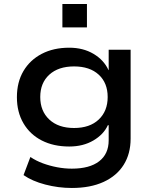

<svg xmlns="http://www.w3.org/2000/svg" viewBox="-20 -745 766 954"><path d="M337 189Q270 189 205 172Q140 155 97 125L131 35Q159 54 193 66.5Q227 79 264 86Q301 93 337 93Q425 93 472.5 56.5Q520 20 520 -48V-123H516Q495 -77 444 -47Q393 -17 324 -17Q246 -17 187.5 -47Q129 -77 96.5 -132.5Q64 -188 64 -262Q64 -337 96.5 -392Q129 -447 187.5 -477.5Q246 -508 324 -508Q393 -508 444.5 -477.5Q496 -447 519 -397H520V-498H629V-56Q629 19 594.5 74Q560 129 494.5 159Q429 189 337 189ZM348 -109Q426 -109 470.5 -151Q515 -193 515 -263Q515 -333 470.5 -374Q426 -415 348 -415Q270 -415 225 -374Q180 -333 180 -263Q180 -193 225 -151Q270 -109 348 -109ZM290 -609V-725H412V-609Z"/></svg>

Font: Nunito Sans 7pt SemiExpanded SemiBold
Style: Regular
Weight: 600
Width: 6
Designer: Vernon Adams
Foundry: Vernon Adams
Version: Version 3.101;gftools[0.9.27]